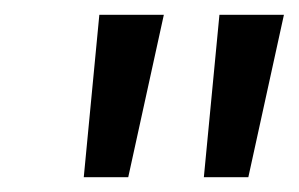

<svg xmlns="http://www.w3.org/2000/svg" viewBox="-20 -720 403 259"><path d="M114 -700H201L153 -481H93ZM276 -700H363L315 -481H255Z"/></svg>

Font: Rambla
Style: Italic
Weight: 400
Italic angle: -12°
Designer: Martin Sommaruga
Foundry: Martin Sommaruga
Version: Version 1.001